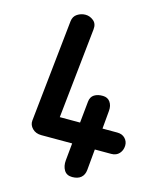

<svg xmlns="http://www.w3.org/2000/svg" viewBox="-142 -1104 998 1203"><g transform="rotate(15 356.5 -502.0)"><path d="M110.5 -277.5 180.5 -940Q184 -972.5 208.5 -988.2Q233 -1004 261.5 -1004Q289.5 -1004 313.2 -984.8Q337 -965.5 333 -928.5L271 -342.5H402.5L416.5 -481.5Q419.5 -513.5 442.2 -527.8Q465 -542 498.5 -541Q529.5 -540.5 545.5 -517.5Q561.5 -494.5 558.5 -460.5L548 -342.5H644Q676.5 -342.5 695.2 -322.5Q714 -302.5 713 -275Q712 -245 693.2 -224.2Q674.5 -203.5 641.5 -203.5H535.5L523 -67.5Q520 -35.5 499.8 -17.8Q479.5 0 442.5 0Q406.5 0 390.2 -26.5Q374 -53 377.5 -91L388.5 -203.5H188.5Q152 -203.5 129.8 -226Q107.5 -248.5 110.5 -277.5Z"/></g></svg>

Font: Edu NSW ACT Hand
Style: Regular
Weight: 400
Designer: Tina and Corey Anderson, Eben Sorkin, Mirko Velimirovic
Foundry: Sorkin Type Co.
Version: Version 2.000